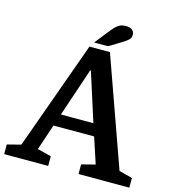

<svg xmlns="http://www.w3.org/2000/svg" viewBox="-141 -1006 1007 1113"><g transform="rotate(15 362.5 -450.0)"><path d="M406 -760 453 -788C515 -826 528 -834 528 -861C528 -881 513 -900 481 -900C443 -900 427 -892 383 -836L323 -760ZM433 -58V0H738V-58L658 -79L426 -730H303L69 -79L-13 -58V0H251V-58L168 -79L220 -234H464L515 -79ZM347 -598 440 -307H245L343 -598Z"/></g></svg>

Font: Domine
Style: Bold
Weight: 700
Designer: Pablo Impallari, Rodrigo Fuenzalida, Brenda Gallo
Foundry: Pablo Impallari, Rodrigo Fuenzalida, Brenda Gallo
Version: Version 2.000